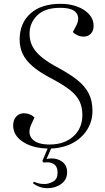

<svg xmlns="http://www.w3.org/2000/svg" viewBox="-20 -765 551 1007"><path d="M229 222Q187 222 153 196L157 188Q176 196 188 198Q200 200 215 200Q236 200 259 187Q282 174 282 141Q282 107 260.5 94.5Q239 82 209 88L202 79L230 14Q150 12 99.5 -21.5Q49 -55 49 -107Q49 -136 65 -153.5Q81 -171 105 -171Q137 -171 161 -149L146 -117Q122 -67 148 -37Q174 -7 240 -7Q317 -7 364.5 -49.5Q412 -92 412 -162Q412 -203 397 -234Q382 -265 348 -292Q314 -319 258 -349Q190 -384 152 -416.5Q114 -449 98.5 -483.5Q83 -518 83 -557Q83 -643 139.5 -694Q196 -745 298 -745Q346 -745 385 -730.5Q424 -716 447.5 -690Q471 -664 471 -630Q471 -604 456.5 -588.5Q442 -573 419 -573Q402 -573 386.5 -580Q371 -587 362 -597L379 -629Q400 -669 381 -696.5Q362 -724 295 -724Q216 -724 175.5 -684.5Q135 -645 135 -588Q135 -554 149 -524.5Q163 -495 197 -466.5Q231 -438 290 -407Q347 -376 386 -345Q425 -314 445 -275.5Q465 -237 465 -183Q465 -131 438.5 -87Q412 -43 363.5 -16Q315 11 248 14L224 69Q268 60 300 79Q332 98 332 138Q332 177 301.5 199.5Q271 222 229 222Z"/></svg>

Font: Literata 72pt Light
Style: Italic
Weight: 300
Italic angle: -2°
Designer: Latin by Veronika Burian and Jose Scaglione. Greek by Irene Vlachou. Cyrillic by Vera Evstafieva
Foundry: TypeTogether
Version: Version 3.002